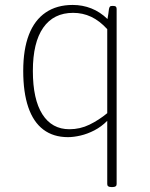

<svg xmlns="http://www.w3.org/2000/svg" viewBox="-20 -549 606 777"><path d="M431 208Q422 208 418 205Q414 202 414 196V-60Q390 -36 362 -21.5Q334 -7 306 -0.5Q278 6 255 6Q196 6 155.5 -24.5Q115 -55 94.5 -115Q74 -175 74 -262Q74 -349 97 -408.5Q120 -468 165 -498.5Q210 -529 274 -529Q314 -529 349.5 -515Q385 -501 415 -472Q417 -481 418.5 -493.5Q420 -506 421 -513Q423 -521 425.5 -523Q428 -525 435 -525H438Q446 -525 449 -522Q452 -519 452 -513V196Q452 202 448 205Q444 208 435 208ZM261 -26Q304 -26 342 -44.5Q380 -63 414 -91V-431Q383 -465 349 -481Q315 -497 276 -497Q197 -497 155 -437Q113 -377 113 -262Q113 -147 151.5 -86.5Q190 -26 261 -26Z"/></svg>

Font: Asap Thin
Style: Regular
Weight: 250
Designer: Pablo Cosgaya
Foundry: Omnibus-Type
Version: Version 3.001